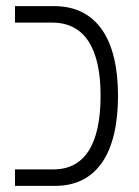

<svg xmlns="http://www.w3.org/2000/svg" viewBox="-20 -608 455 628"><path d="M29 0H160C298 0 366 -109 366 -295C366 -480 296 -588 157 -588H29V-534H151C256 -534 309 -451 309 -295C309 -135 256 -54 155 -54H29Z"/></svg>

Font: Noto Sans Hebrew Condensed Light
Style: Regular
Weight: 300
Width: 3
Designer: Monotype Design Team
Foundry: Monotype Imaging Inc.
Version: Version 2.004